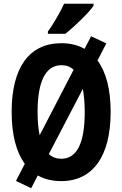

<svg xmlns="http://www.w3.org/2000/svg" viewBox="-20 -954 651 1022"><path d="M478 -924V-934H321C306 -900 264 -824 235 -787V-774H328C385 -820 461 -895 478 -924ZM499 -632 546 -723 465 -761 430 -694C395 -714 354 -724 307 -724C136 -724 42 -595 42 -359C42 -238 66 -145 112 -82L65 9L146 48L181 -20C217 0 258 10 306 10C474 10 569 -122 569 -358C569 -478 545 -570 499 -632ZM180 -358C180 -521 223 -607 307 -607C333 -607 354 -599 372 -583L191 -234C184 -268 180 -310 180 -358ZM306 -109C280 -109 258 -117 240 -134L421 -481C427 -447 431 -406 431 -358C431 -191 389 -109 306 -109Z"/></svg>

Font: Kathrein 77 Bold Condensed
Style: Regular
Weight: 700
Width: 3
Designer: Lazydogs Typefoundry, based on Open Sans by Ascender Corporation
Foundry: Lazydogs Typefoundry
Version: Version 1.003;PS 001.003;hotconv 1.0.88;makeotf.lib2.5.64775